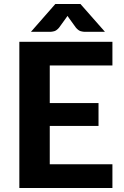

<svg xmlns="http://www.w3.org/2000/svg" viewBox="-20 -933 614 953"><path d="M76 0ZM538 -725.5V-608H227V-421.5H469V-308H227V-117.5H538V0H76V-725.5ZM501 -775H401Q393 -775 381.2 -778Q369.5 -781 357 -795.5L323 -842.5L315 -854L307 -842.5L273 -795.5Q260.5 -781 248.8 -778Q237 -775 229 -775H133.5L254.5 -913H379.5Z"/></svg>

Font: Lato Heavy
Style: Regular
Weight: 800
Designer: Lukasz Dziedzic
Foundry: tyPoland Lukasz Dziedzic
Version: Version 2.007; 2014-02-27